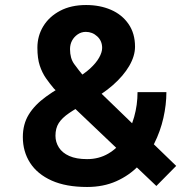

<svg xmlns="http://www.w3.org/2000/svg" viewBox="-20 -733 763 765"><path d="M327 12Q243 12 186 -13.5Q129 -39 100 -84Q71 -129 71 -187Q71 -238 94.5 -276.5Q118 -315 163.5 -348Q209 -381 275 -416Q314 -437 338.5 -459.5Q363 -482 375 -503.5Q387 -525 387 -542Q387 -570 367.5 -588Q348 -606 322 -606Q304 -606 289.5 -596Q275 -586 267 -571Q259 -556 259 -537Q259 -501 275.5 -478Q292 -455 317 -425L682 -72L603 8L195 -380Q178 -400 163 -421.5Q148 -443 138.5 -471.5Q129 -500 129 -543Q129 -590 152.5 -628.5Q176 -667 219.5 -690Q263 -713 323 -713Q378 -713 422 -694Q466 -675 492 -637.5Q518 -600 518 -547Q518 -510 495 -470.5Q472 -431 430 -394Q388 -357 329 -326Q284 -302 255.5 -282.5Q227 -263 214 -242.5Q201 -222 201 -192Q201 -167 214.5 -145.5Q228 -124 256 -111.5Q284 -99 327 -99Q374 -99 411.5 -121Q449 -143 475 -181Q501 -219 514.5 -267Q528 -315 528 -366H643Q643 -316 631 -263Q619 -210 594.5 -161Q570 -112 532.5 -73Q495 -34 443.5 -11Q392 12 327 12Z"/></svg>

Font: Inclusive Sans SemiBold
Style: Regular
Weight: 600
Designer: Olivia King
Foundry: Olivia King
Version: Version 2.004